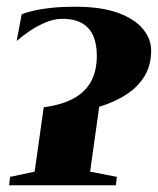

<svg xmlns="http://www.w3.org/2000/svg" viewBox="-20 -551 471 571"><path d="M7 0 10 -25 83 -40.5 110 -232Q163.5 -239 198.5 -258Q233.5 -277 250.8 -308.8Q268 -340.5 268 -385.5Q268 -418.5 258 -443Q248 -467.5 225.2 -481.2Q202.5 -495 165.5 -495Q142 -495 117.2 -485Q92.5 -475 69.8 -459.8Q47 -444.5 29.5 -429L44.5 -508.5Q60.5 -515 83 -520Q105.5 -525 135.5 -528Q165.5 -531 204.5 -531Q280.5 -531 330.2 -513Q380 -495 404.8 -465.2Q429.5 -435.5 429.5 -400.5Q429.5 -357.5 410.2 -325.2Q391 -293 356.2 -270.2Q321.5 -247.5 275 -233.5L248 -40.5L327.5 -25L324.5 0Z"/></svg>

Font: Merriweather 120pt ExtraBold
Style: Italic
Weight: 800
Italic angle: -7.8°
Version: Version 2.101